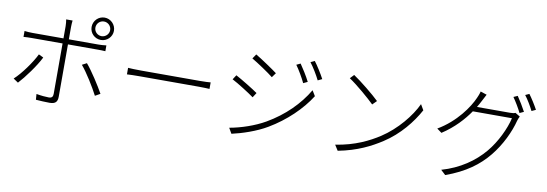

<svg xmlns="http://www.w3.org/2000/svg" viewBox="-63 -1288 5106 1793"><g transform="rotate(10 2490.0 -391.0)"><path d="M812 -802C850 -802 882 -771 882 -732C882 -694 850 -663 812 -663C773 -663 742 -694 742 -732C742 -771 773 -802 812 -802ZM812 -627C870 -627 918 -674 918 -732C918 -791 870 -839 812 -839C753 -839 706 -791 706 -732C706 -674 753 -627 812 -627ZM266 -394C228 -315 140 -191 73 -131L119 -100C177 -162 270 -288 311 -372ZM801 -533C823 -533 848 -533 872 -531V-586C848 -583 821 -581 800 -581H517V-698C517 -717 519 -746 521 -760H460C463 -746 466 -718 466 -698V-581H173C142 -581 122 -583 96 -586V-530C121 -532 143 -533 174 -533H466V-54C466 -27 454 -14 426 -14C399 -14 352 -18 308 -26L312 28C347 31 407 34 442 34C497 34 517 12 517 -37V-533ZM678 -368C733 -304 810 -178 848 -104L896 -131C856 -203 777 -327 722 -391Z M1108 -353C1135 -355 1180 -356 1235 -356H1790C1836 -356 1873 -354 1891 -353V-415C1871 -413 1841 -411 1789 -411H1235C1176 -411 1134 -413 1108 -415Z M2688 -734 2650 -716C2680 -675 2721 -605 2743 -558L2783 -577C2759 -626 2712 -700 2688 -734ZM2814 -781 2776 -763C2808 -722 2849 -654 2872 -607L2912 -626C2887 -674 2839 -749 2814 -781ZM2265 -746 2236 -703C2290 -672 2402 -597 2445 -562L2476 -605C2438 -634 2320 -714 2265 -746ZM2135 -28 2165 24C2260 3 2395 -41 2495 -101C2653 -194 2789 -325 2872 -457L2841 -508C2759 -368 2632 -241 2468 -146C2371 -90 2244 -47 2135 -28ZM2116 -522 2088 -479C2145 -450 2256 -379 2301 -346L2330 -391C2292 -419 2171 -493 2116 -522Z M3199 -716 3164 -679C3239 -630 3362 -523 3412 -474L3451 -513C3398 -565 3270 -669 3199 -716ZM3137 -44 3170 8C3352 -27 3477 -92 3576 -156C3722 -250 3828 -385 3892 -503L3861 -556C3807 -439 3690 -294 3546 -200C3452 -139 3321 -72 3137 -44Z M4380 -621C4393 -643 4405 -664 4415 -684C4424 -702 4437 -728 4449 -749L4389 -769C4385 -749 4373 -719 4366 -705C4326 -613 4221 -458 4050 -358L4095 -325C4210 -400 4292 -491 4349 -574H4720C4697 -473 4633 -337 4550 -238C4457 -127 4324 -34 4153 15L4198 57C4385 -10 4505 -101 4593 -209C4681 -316 4745 -452 4772 -560C4775 -570 4783 -591 4789 -602L4744 -629C4732 -623 4716 -621 4692 -621ZM4699 -772C4726 -734 4762 -674 4781 -634L4820 -652C4798 -694 4762 -753 4737 -789ZM4804 -809C4833 -772 4866 -716 4888 -672L4927 -690C4907 -728 4868 -790 4841 -826Z"/></g></svg>

Font: Source Han Sans SC Light
Style: Regular
Weight: 300
Designer: Ryoko NISHIZUKA (kana & ideographs); Paul D. Hunt (Latin, Greek & Cyrillic); Wenlong ZHANG (bopomofo); Sandoll Communica
Foundry: Adobe Systems Incorporated
Version: Version 1.004;PS 1.004;hotconv 1.0.82;makeotf.lib2.5.63406